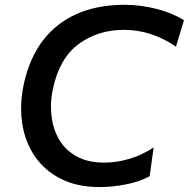

<svg xmlns="http://www.w3.org/2000/svg" viewBox="-20 -746 766 778"><path d="M383.5 12Q291.5 12 225.8 -21.8Q160 -55.5 120.8 -113.2Q81.5 -171 70 -245.5Q65.5 -275.5 65.5 -306.5Q65.5 -352 75.5 -400.5Q109 -560.5 214.5 -643.5Q320 -726.5 485 -726.5Q550.5 -726.5 615 -709.8Q679.5 -693 725.5 -664L693 -557Q594 -625 482.5 -625Q376.5 -625 298.5 -567.5Q220.5 -510 194 -384Q186.5 -348 186.5 -313.5Q186.5 -294 189 -275Q195 -222 220.2 -179.5Q245.5 -137 291 -112Q336.5 -87 402.5 -87Q450.5 -87 502.2 -101.8Q554 -116.5 602.5 -148.5L586.5 -32Q545.5 -9.5 490.2 1.2Q435 12 383.5 12Z"/></svg>

Font: Heraclito Medium
Style: Italic
Weight: 500
Italic angle: -12°
Designer: Kostas Bartsokas (font) & Cristiano Sobral (main changes)
Foundry: Kostas Bartsokas (font) & Cristiano Sobral (main changes)
Version: Version 1.00;July 8, 2020;FontCreator 13.0.0.2655 64-bit